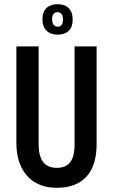

<svg xmlns="http://www.w3.org/2000/svg" viewBox="-20 -881 538 914"><path d="M251 13Q206 13 173 0Q140 -13 118 -34.5Q96 -56 82.5 -83.5Q69 -111 63.5 -140Q58 -169 58 -197V-660H164V-194Q164 -155 174 -130Q184 -105 203.5 -93.5Q223 -82 251 -82Q279 -82 297.5 -93.5Q316 -105 325.5 -129.5Q335 -154 335 -194V-660H440V-197Q440 -92 391 -39.5Q342 13 251 13ZM254 -716Q221 -716 201.5 -735Q182 -754 182 -789Q182 -825 201.5 -843Q221 -861 254 -861Q288 -861 307 -842.5Q326 -824 326 -788Q326 -752 307 -734Q288 -716 254 -716ZM255 -754Q268 -754 274 -763.5Q280 -773 280 -788Q280 -805 273 -814Q266 -823 254 -823Q241 -823 234.5 -814Q228 -805 228 -790Q228 -772 235.5 -763Q243 -754 255 -754Z"/></svg>

Font: Bricolage Grotesque 24pt Condensed Medium
Style: Regular
Weight: 500
Width: 3
Designer: Mathieu Triay
Foundry: Atelier Triay
Version: Version 1.001;gftools[0.9.33.dev8+g029e19f]